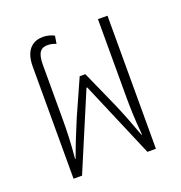

<svg xmlns="http://www.w3.org/2000/svg" viewBox="-102 -613 661 701"><g transform="rotate(-20 229.0 -262.5)"><path d="M67 0H100L225 -296H228L354 0H387V-517H350V-216C350 -177 351 -128 357 -66H355C335 -120 321 -157 300 -205L238 -344H216L154 -205C136 -161 120 -124 99 -66H97C103 -128 104 -177 104 -216V-430C104 -479 120 -491 145 -491C155 -491 168 -488 177 -484L182 -514C172 -520 154 -525 139 -525C103 -525 67 -505 67 -436Z"/></g></svg>

Font: Noto Sans Thai UI ExtCond ExtLt
Style: Regular
Weight: 200
Width: 2
Designer: Monotype Design Team
Foundry: Monotype Imaging Inc.
Version: Version 2.000